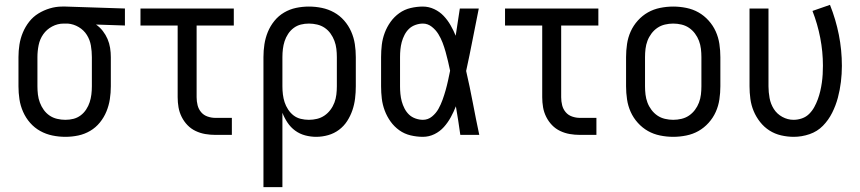

<svg xmlns="http://www.w3.org/2000/svg" viewBox="-20 -555 3540 790"><path d="M249 8Q222 8 195.5 2.5Q169 -3 145.5 -16Q122 -29 104 -49.5Q86 -70 75 -95Q64 -120 60 -146.5Q56 -173 56 -200V-320Q56 -346 60 -371.5Q64 -397 74 -421Q84 -445 100 -465.5Q116 -486 138 -499.5Q160 -513 185 -520.5Q210 -528 236 -528H250L494 -520V-450L375 -454Q391 -443 403 -427.5Q415 -412 422.5 -394.5Q430 -377 433 -358Q436 -339 436 -320V-200Q436 -173 432 -147Q428 -121 418 -96.5Q408 -72 391 -51Q374 -30 351 -16.5Q328 -3 302 2.5Q276 8 249 8ZM249 -62Q266 -62 282 -66Q298 -70 311.5 -80Q325 -90 334.5 -104.5Q344 -119 349 -134.5Q354 -150 356 -166.5Q358 -183 358 -200V-320Q358 -344 354 -367.5Q350 -391 337.5 -411Q325 -431 304 -443.5Q283 -456 259 -458H242Q217 -458 194.5 -446Q172 -434 158 -414Q144 -394 139 -369.5Q134 -345 134 -320V-200Q134 -183 136 -166Q138 -149 144 -133Q150 -117 160 -103Q170 -89 184 -79.5Q198 -70 215 -66Q232 -62 249 -62Z M866 0Q845 0 824.5 -3.5Q804 -7 785 -16Q766 -25 751.5 -40Q737 -55 727.5 -74Q718 -93 714.5 -113.5Q711 -134 711 -155V-450H558V-520H942V-450H789V-155Q789 -138 793 -122Q797 -106 807.5 -93.5Q818 -81 834 -75.5Q850 -70 866 -70H934V0Z M1064 215V-320Q1064 -347 1068 -373Q1072 -399 1082 -423.5Q1092 -448 1109 -469Q1126 -490 1149 -503.5Q1172 -517 1198 -522.5Q1224 -528 1251 -528Q1278 -528 1304.5 -522.5Q1331 -517 1354.5 -504Q1378 -491 1396 -470.5Q1414 -450 1425 -425Q1436 -400 1440 -373.5Q1444 -347 1444 -320V-200Q1444 -175 1441 -150Q1438 -125 1430 -101.5Q1422 -78 1408.5 -57Q1395 -36 1375 -21Q1355 -6 1330.5 1Q1306 8 1281 8Q1258 8 1235.5 2Q1213 -4 1194.5 -17.5Q1176 -31 1163 -50.5Q1150 -70 1142 -91V215ZM1251 -62Q1268 -62 1284.5 -66Q1301 -70 1315 -79.5Q1329 -89 1339.5 -103Q1350 -117 1356 -133Q1362 -149 1364 -166Q1366 -183 1366 -200V-320Q1366 -337 1364 -354Q1362 -371 1356 -387Q1350 -403 1340 -417Q1330 -431 1316 -440.5Q1302 -450 1285 -454Q1268 -458 1251 -458Q1234 -458 1218 -454Q1202 -450 1188.5 -440Q1175 -430 1165.5 -415.5Q1156 -401 1151 -385.5Q1146 -370 1144 -353.5Q1142 -337 1142 -320V-200Q1142 -183 1144 -166.5Q1146 -150 1151 -134.5Q1156 -119 1165.5 -104.5Q1175 -90 1188 -80Q1201 -70 1217.5 -66Q1234 -62 1251 -62Z M1720 8Q1695 8 1669.5 2Q1644 -4 1623 -19Q1602 -34 1587 -55Q1572 -76 1563 -100Q1554 -124 1551 -149Q1548 -174 1548 -200V-320Q1548 -346 1551 -371Q1554 -396 1563 -420Q1572 -444 1587 -465Q1602 -486 1623 -501Q1644 -516 1669.5 -522Q1695 -528 1720 -528Q1744 -528 1766.5 -517.5Q1789 -507 1805.5 -489.5Q1822 -472 1834 -451Q1846 -430 1855 -408Q1859 -436 1863.5 -464Q1868 -492 1872 -520H1950Q1937 -456 1924.5 -391.5Q1912 -327 1898 -263Q1913 -198 1925.5 -132Q1938 -66 1952 0H1874Q1870 -29 1865.5 -58Q1861 -87 1856 -116V-118Q1847 -95 1835 -73Q1823 -51 1806.5 -32.5Q1790 -14 1767.5 -3Q1745 8 1720 8ZM1720 -62Q1741 -62 1757.5 -75.5Q1774 -89 1784 -107Q1794 -125 1801 -144.5Q1808 -164 1813.5 -183.5Q1819 -203 1823.5 -223.5Q1828 -244 1832 -264Q1828 -283 1823.5 -302.5Q1819 -322 1813.5 -341.5Q1808 -361 1801 -379.5Q1794 -398 1783.5 -415Q1773 -432 1756.5 -445Q1740 -458 1720 -458Q1705 -458 1689.5 -452.5Q1674 -447 1663 -436.5Q1652 -426 1644.5 -411.5Q1637 -397 1633 -382Q1629 -367 1627.5 -351.5Q1626 -336 1626 -320V-200Q1626 -184 1627.5 -168.5Q1629 -153 1633 -138Q1637 -123 1644.5 -108.5Q1652 -94 1663 -83.5Q1674 -73 1689.5 -67.5Q1705 -62 1720 -62Z M2366 0Q2345 0 2324.5 -3.5Q2304 -7 2285 -16Q2266 -25 2251.5 -40Q2237 -55 2227.5 -74Q2218 -93 2214.5 -113.5Q2211 -134 2211 -155V-450H2058V-520H2442V-450H2289V-155Q2289 -138 2293 -122Q2297 -106 2307.5 -93.5Q2318 -81 2334 -75.5Q2350 -70 2366 -70H2434V0Z M2750 8Q2723 8 2696 2.5Q2669 -3 2646 -16Q2623 -29 2604.5 -49.5Q2586 -70 2575 -94.5Q2564 -119 2560 -146Q2556 -173 2556 -200V-320Q2556 -347 2560 -374Q2564 -401 2575 -425.5Q2586 -450 2604.5 -470.5Q2623 -491 2646 -504Q2669 -517 2696 -522.5Q2723 -528 2750 -528Q2777 -528 2804 -522.5Q2831 -517 2854 -504Q2877 -491 2895.5 -470.5Q2914 -450 2925 -425.5Q2936 -401 2940 -374Q2944 -347 2944 -320V-200Q2944 -173 2940 -146Q2936 -119 2925 -94.5Q2914 -70 2895.5 -49.5Q2877 -29 2854 -16Q2831 -3 2804 2.5Q2777 8 2750 8ZM2750 -62Q2767 -62 2784 -66Q2801 -70 2815 -79.5Q2829 -89 2839.5 -103Q2850 -117 2856 -133Q2862 -149 2864 -166Q2866 -183 2866 -200V-320Q2866 -337 2864 -354Q2862 -371 2856 -387Q2850 -403 2839.5 -417Q2829 -431 2815 -440.5Q2801 -450 2784 -454Q2767 -458 2750 -458Q2733 -458 2716 -454Q2699 -450 2685 -440.5Q2671 -431 2660.5 -417Q2650 -403 2644 -387Q2638 -371 2636 -354Q2634 -337 2634 -320V-200Q2634 -183 2636 -166Q2638 -149 2644 -133Q2650 -117 2660.5 -103Q2671 -89 2685 -79.5Q2699 -70 2716 -66Q2733 -62 2750 -62Z M3246 8Q3220 8 3194 2Q3168 -4 3146 -18Q3124 -32 3107.5 -53Q3091 -74 3081 -98Q3071 -122 3067.5 -148Q3064 -174 3064 -200V-520H3142V-200Q3142 -176 3146.5 -151.5Q3151 -127 3164 -106.5Q3177 -86 3199 -74Q3221 -62 3245 -62Q3263 -62 3280 -68Q3297 -74 3309.5 -86.5Q3322 -99 3330.5 -114.5Q3339 -130 3345 -146.5Q3351 -163 3355 -180Q3359 -197 3361.5 -214.5Q3364 -232 3365 -249.5Q3366 -267 3366 -285Q3366 -342 3355 -399Q3344 -456 3323 -510L3395 -535Q3419 -475 3431.5 -412Q3444 -349 3444 -284Q3444 -251 3440 -218Q3436 -185 3427.5 -153Q3419 -121 3404 -91Q3389 -61 3366 -37.5Q3343 -14 3311 -3Q3279 8 3246 8Z"/></svg>

Font: Iosevka Curly
Style: Regular
Weight: 400
Monospace: yes
Designer: Belleve Invis
Foundry: Belleve Invis
Version: Version 22.1.2; ttfautohint (v1.8.4)